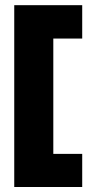

<svg xmlns="http://www.w3.org/2000/svg" viewBox="-20 -726 369 756"><path d="M303.7 -120.1H189.9V-574.2H303.7V-705.6H36.1V10.3H303.7Z"/></svg>

Font: Estedad-VF-FD Black
Style: Regular
Weight: 900
Designer: Amin Abedi
Version: Version 4.000